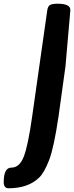

<svg xmlns="http://www.w3.org/2000/svg" viewBox="-44 -788 398 1032"><path d="M-24 191Q-24 113 17 113Q61 113 84 53.5Q107 -6 129 -163L210 -732Q213 -754 224.5 -761Q236 -768 266 -768Q338 -768 334 -731L308 -432L271 -165Q246 5 220 72.5Q194 140 166 167Q107 224 1 224Q-24 223 -24 191Z"/></svg>

Font: Chau Philomene One
Style: Italic
Weight: 400
Designer: Vicente Lamonaca
Foundry: TipoType
Version: Version 1.002